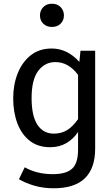

<svg xmlns="http://www.w3.org/2000/svg" viewBox="-20 -800 560 1033"><path d="M269 213Q211 213 161.5 198Q112 183 82 164L113 100Q178 137 264 137Q335 137 367.5 108Q400 79 400 5V-90Q375 -52 337 -30Q299 -8 250 -8Q184 -8 140 -42.5Q96 -77 73.5 -136.5Q51 -196 51 -271Q51 -345 75.5 -406Q100 -467 146 -503Q192 -539 258 -539Q342 -539 407 -467L413 -527H492V-1Q492 213 269 213ZM270 -81Q310 -81 341 -100Q372 -119 400 -159V-397Q349 -466 278 -466Q221 -466 185.5 -418.5Q150 -371 150 -273Q150 -176 181.5 -128.5Q213 -81 270 -81ZM259 -655Q231 -655 213 -672.5Q195 -690 195 -717Q195 -743 212.5 -761.5Q230 -780 259 -780Q289 -780 306.5 -761.5Q324 -743 324 -717Q324 -691 306.5 -673Q289 -655 259 -655Z"/></svg>

Font: Trujillo
Style: Regular
Weight: 400
Designer: Fira Sans original fonts by bBox Type GmbH, Carrois Corporate GbR, & Edenspiekermann AG / Changes by Cristiano Sobral
Foundry: Fira Sans original fonts by bBox Type GmbH, Carrois Corporate GbR, & Edenspiekermann AG / Changes by Cristiano Sobral
Version: Version 4.301;October 17, 2021;FontCreator 14.0.0.2814 64-bi